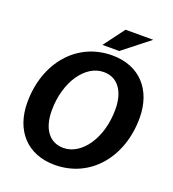

<svg xmlns="http://www.w3.org/2000/svg" viewBox="-156 -994 1018 1127"><g transform="rotate(20 353.0 -430.0)"><path d="M313 14C537 14 689 -171 689 -415C689 -591 584 -706 414 -706C190 -706 38 -521 38 -277C38 -100 143 14 313 14ZM327 -97C241 -97 189 -166 189 -281C189 -460 285 -597 400 -597C487 -597 538 -527 538 -413C538 -234 442 -97 327 -97ZM337 -744H442L607 -874H434Z"/></g></svg>

Font: Ronzino Bold
Style: Italic
Weight: 700
Italic angle: -8°
Designer: Nunzio Mazzaferro
Foundry: Collletttivo
Version: Version 1.000;Glyphs 3.3 (3337)